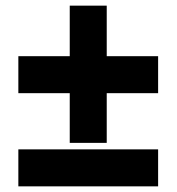

<svg xmlns="http://www.w3.org/2000/svg" viewBox="-20 -660 626 680"><path d="M358 -461V-640H227V-461H45V-330H227V-154H358V-330H540V-461ZM45 0H540V-131H45Z"/></svg>

Font: Noto Sans Black
Style: Italic
Weight: 900
Italic angle: -12°
Designer: Monotype Design Team
Foundry: Monotype Imaging Inc.
Version: Version 2.013